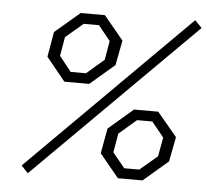

<svg xmlns="http://www.w3.org/2000/svg" viewBox="-53 -807 946 877"><g transform="rotate(5 419.5 -368.5)"><path d="M106 13 75 -20 807 -750 839 -717ZM236 -418 149 -525 169 -640 283 -737H394L484 -628L462 -514L350 -418ZM261 -465H331L411 -534L426 -621L371 -689H301L221 -621L206 -534ZM518 0 430 -107 451 -222 564 -319H675L766 -210L744 -97L631 0ZM543 -48H612L692 -116L708 -203L652 -272H582L502 -203L487 -116Z"/></g></svg>

Font: Tomorrow Light
Style: Italic
Weight: 300
Italic angle: -10°
Designer: Tony de Marco, Monica Rizzolli
Foundry: Just in Type
Version: Version 2.002